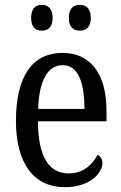

<svg xmlns="http://www.w3.org/2000/svg" viewBox="-20 -765 502 795"><path d="M311 -638C335 -638 356 -651 356 -691C356 -731 335 -745 311 -745C285 -745 265 -731 265 -691C265 -651 285 -638 311 -638ZM153 -638C177 -638 198 -651 198 -691C198 -731 177 -745 153 -745C128 -745 109 -731 109 -691C109 -651 128 -638 153 -638ZM248 10C355 10 404 -50 404 -90C404 -108 394 -119 384 -124C363 -83 324 -47 265 -47C183 -47 138 -114 137 -263H421V-305C421 -463 352 -546 239 -546C116 -546 46 -452 46 -264C46 -90 119 10 248 10ZM330 -314H138C142 -430 176 -495 240 -495C305 -495 329 -422 330 -314Z"/></svg>

Font: Noto Serif Myanmar Condensed
Style: Regular
Weight: 400
Width: 3
Designer: Ben Mitchell and the Monotype Design Team
Foundry: Monotype Imaging Inc.
Version: Version 2.106